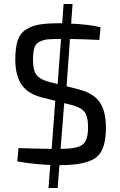

<svg xmlns="http://www.w3.org/2000/svg" viewBox="-20 -819 604 966"><path d="M315 -385 373 -370Q450 -351 481.5 -305Q513 -259 513 -176Q513 -62 461.5 -25Q410 12 281 12H279L270 127H224L233 11Q143 7 67 -7L73 -74Q105 -73 142.5 -72Q180 -71 201.5 -70.5Q223 -70 240 -70L258 -312L194 -328Q121 -346 89 -392.5Q57 -439 57 -520Q57 -580 69.5 -616.5Q82 -653 112.5 -671.5Q143 -690 180.5 -696Q218 -702 281 -702H293L300 -799H345L338 -700Q421 -697 486 -682L480 -618Q399 -622 332 -623ZM287 -623H285Q241 -623 220 -621Q199 -619 179 -609Q159 -599 152.5 -577.5Q146 -556 146 -518Q146 -463 165.5 -440Q185 -417 234 -405L270 -396ZM303 -300 285 -70Q366 -70 394.5 -90.5Q423 -111 423 -178Q423 -235 404 -257.5Q385 -280 336 -292Z"/></svg>

Font: Exo 2.0
Style: Regular
Weight: 400
Designer: Natanael Gama
Version: Version 1.001;PS 001.001;hotconv 1.0.70;makeotf.lib2.5.58329